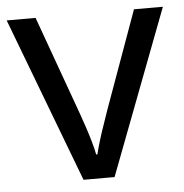

<svg xmlns="http://www.w3.org/2000/svg" viewBox="-44 -579 596 622"><g transform="rotate(-5 254.0 -268.0)"><path d="M203 0 0 -536H94L208 -220Q216 -198 225 -171Q234 -144 241 -119.5Q248 -95 251 -78H255Q259 -95 266.5 -120Q274 -145 283.5 -172Q293 -199 300 -220L414 -536H508L304 0Z"/></g></svg>

Font: Noto Sans Malayalam
Style: Regular
Weight: 400
Designer: Jelle Bosma - Monotype Design Team
Foundry: Monotype Imaging Inc.
Version: Version 2.103